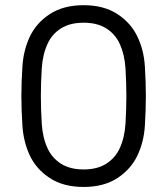

<svg xmlns="http://www.w3.org/2000/svg" viewBox="-20 -721 653 750"><path d="M306.6 -700.7Q385.7 -700.7 439 -665.8Q492.2 -630.9 517.6 -576.2Q542 -524.4 545.9 -462.2Q549.8 -399.9 549.8 -345.7Q549.8 -291.5 545.9 -229.5Q542 -167.5 517.6 -115.2Q492.2 -60.5 439 -25.6Q385.7 9.3 306.6 9.3Q227.5 9.3 174.3 -25.6Q121.1 -60.5 95.7 -115.2Q71.8 -167.5 67.6 -229.5Q63.5 -291.5 63.5 -345.7Q63.5 -399.9 67.6 -462.2Q71.8 -524.4 95.7 -576.2Q121.1 -630.9 174.3 -665.8Q227.5 -700.7 306.6 -700.7ZM306.6 -632.3Q253.4 -632.3 218.3 -610.1Q183.1 -587.9 166 -550.3Q146.5 -508.3 143.1 -453.1Q139.6 -397.9 139.6 -345.7Q139.6 -293.9 143.1 -238.5Q146.5 -183.1 166 -141.1Q183.1 -104 218.3 -81.5Q253.4 -59.1 306.6 -59.1Q359.9 -59.1 395 -81.5Q430.2 -104 447.3 -141.1Q466.8 -183.1 470.2 -238.5Q473.6 -293.9 473.6 -345.7Q473.6 -397.9 470.2 -453.1Q466.8 -508.3 447.3 -550.3Q430.2 -587.9 395 -610.1Q359.9 -632.3 306.6 -632.3Z"/></svg>

Font: Gidole
Style: Regular
Weight: 400
Version: Version 2.100; ttfautohint (v1.8.4.7-5d5b)